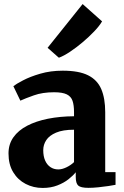

<svg xmlns="http://www.w3.org/2000/svg" viewBox="-20 -917 612 948"><path d="M190.5 11Q145 11 106.5 -9Q68 -29 45 -67Q22 -105 22 -159.5Q22 -205 46.2 -239.2Q70.5 -273.5 114.2 -296.2Q158 -319 217 -330.8Q276 -342.5 345.5 -343V-363Q345.5 -397.5 338.2 -419Q331 -440.5 309.8 -451Q288.5 -461.5 247 -461.5Q190 -461.5 147.2 -446.2Q104.5 -431 80.5 -420L46 -491.5Q59 -502 93.8 -520.2Q128.5 -538.5 179 -553.2Q229.5 -568 290 -568Q369.5 -568 415 -545.2Q460.5 -522.5 480 -477Q499.5 -431.5 499.5 -363V-67H550.5V-4.5Q539 -2 515.5 1.5Q492 5 465.2 7.8Q438.5 10.5 417 10.5Q378.5 10.5 366.2 -0.8Q354 -12 354 -43.5V-66.5Q341.5 -50.5 318.5 -32.2Q295.5 -14 263.2 -1.5Q231 11 190.5 11ZM268 -80.5Q286.5 -80.5 308.2 -91Q330 -101.5 345.5 -116.5V-276.5Q290.5 -276.5 257 -262.2Q223.5 -248 208.5 -225.2Q193.5 -202.5 193.5 -175.5Q193.5 -145.5 202.8 -124.5Q212 -103.5 228.8 -92Q245.5 -80.5 268 -80.5ZM270 -632.5 215 -681 388 -897 484 -811.5Q471 -789 445 -761.8Q419 -734.5 387.5 -708Q356 -681.5 325.5 -661.2Q295 -641 272 -632.5Z"/></svg>

Font: Merriweather 20pt Black
Style: Regular
Weight: 900
Version: Version 2.100